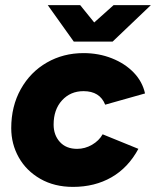

<svg xmlns="http://www.w3.org/2000/svg" viewBox="-20 -720 611 752"><path d="M24 -218Q24 -304 61.5 -371Q99 -438 163.5 -475Q228 -512 307 -512Q367 -512 418.5 -491.5Q470 -471 504 -435.5Q538 -400 548 -354L392 -310Q371 -363 307 -363Q256 -363 223 -327Q190 -291 190 -232Q190 -191 214.5 -164Q239 -137 282 -137Q313 -137 340.5 -153Q368 -169 382 -194L522 -137Q482 -63 416.5 -25.5Q351 12 266 12Q193 12 138 -19.5Q83 -51 53.5 -103.5Q24 -156 24 -218ZM167 -700H294L349 -632L425 -700H571L421 -557H269Z"/></svg>

Font: Oak Sans ExtraBold
Style: Italic
Weight: 800
Italic angle: -9.49998°
Foundry: Erik Kennedy, Walven
Version: Version 1.000